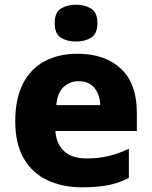

<svg xmlns="http://www.w3.org/2000/svg" viewBox="-20 -788 647 818"><path d="M310 -559Q427 -559 495 -495.5Q563 -432 563 -309V-230H216Q219 -177 252 -145Q285 -113 348 -113Q399 -113 441.5 -123Q484 -133 529 -154V-30Q489 -9 443 0.5Q397 10 329 10Q247 10 182.5 -20Q118 -50 81.5 -112.5Q45 -175 45 -271Q45 -368 78 -432Q111 -496 171 -527.5Q231 -559 310 -559ZM315 -442Q276 -442 250 -416.5Q224 -391 220 -340H407Q406 -383 383 -412.5Q360 -442 315 -442ZM304 -768Q341 -768 368 -751.5Q395 -735 395 -689Q395 -644 368 -627.5Q341 -611 304 -611Q266 -611 239.5 -627.5Q213 -644 213 -689Q213 -735 239.5 -751.5Q266 -768 304 -768Z"/></svg>

Font: Noto Sans Meetei Mayek ExtraBold
Style: Regular
Weight: 800
Designer: Monotype Design Team and Neelakash Kshetrimayum
Foundry: Monotype Imaging Inc.
Version: Version 2.002; ttfautohint (v1.8.4.7-5d5b)